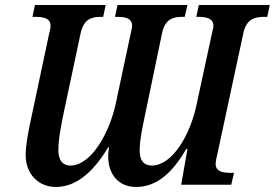

<svg xmlns="http://www.w3.org/2000/svg" viewBox="-20 -734 1092 763"><path d="M202 9C286 9 354 -55 410 -149H413C410 -128 410 -120 410 -110C410 -48 446 9 521 9C603 9 666 -48 720 -142H725L700 0H899L910 -47H899C863 -47 837 -53 837 -83C837 -91 840 -107 846 -132L947 -602C959 -659 993 -667 1031 -667H1042L1052 -714H770L760 -667H768C801 -667 828 -661 828 -631C828 -625 825 -613 822 -600L760 -313C734 -195 665 -78 585 -76C549 -76 535 -99 535 -136C535 -181 549 -241 558 -285L624 -602C636 -658 667 -667 704 -667H714L725 -714H447L437 -667H447C480 -667 505 -661 505 -631C505 -625 503 -614 499 -599L440 -322C416 -210 345 -78 261 -76C226 -76 212 -101 212 -137C212 -186 225 -245 233 -285L300 -600C312 -658 343 -667 381 -667H390L400 -714H119L109 -667H120C155 -667 181 -661 181 -631C181 -625 179 -613 175 -599L102 -255C92 -209 82 -157 82 -118C82 -41 134 9 202 9Z"/></svg>

Font: Noto Serif Condensed SemiBold
Style: Italic
Weight: 600
Width: 3
Italic angle: -12°
Designer: Monotype Design Team
Foundry: Monotype Imaging Inc.
Version: Version 2.014